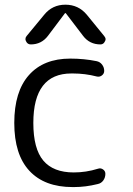

<svg xmlns="http://www.w3.org/2000/svg" viewBox="-20 -799 557 807"><path d="M120.1 -282.2Q120.1 -173.8 162.1 -124Q204.1 -74.2 290 -74.2Q341.8 -74.2 391.6 -89.8Q403.3 -93.8 413.1 -86.9Q422.9 -80.1 422.9 -68.4Q422.9 -52.7 414.1 -40.5Q405.3 -28.3 390.6 -25.4Q339.8 -12.7 291 -12.7Q288.1 -12.7 285.2 -12.7Q167 -12.7 103.5 -81.1Q40 -149.4 40 -282.2Q40 -414.1 101.6 -483.4Q163.1 -552.7 275.4 -552.7Q333 -552.7 385.7 -542Q400.4 -539.1 409.2 -527.3Q418 -515.6 418 -501Q418 -489.3 408.2 -481.9Q398.4 -474.6 386.7 -477.5Q337.9 -490.2 286.1 -490.2Q283.2 -490.2 280.3 -490.2Q120.1 -490.2 120.1 -282.2ZM418 -647.5Q423.8 -640.6 423.8 -633.8Q423.8 -629.9 420.9 -625Q415 -612.3 402.3 -612.3Q356.4 -612.3 329.1 -648.4L256.8 -743.2Q255.9 -744.1 254.9 -744.1Q253.9 -744.1 252.9 -743.2L181.6 -648.4Q154.3 -612.3 109.4 -612.3Q95.7 -612.3 89.8 -625Q86.9 -629.9 86.9 -634.8Q86.9 -641.6 91.8 -647.5L166 -737.3Q200.2 -779.3 254.9 -779.3Q309.6 -779.3 344.7 -737.3Z"/></svg>

Font: Gen Jyuu Gothic P Normal
Style: Regular
Weight: 300
Designer: [Source Han Sans]
Ryoko NISHIZUKA  (kana & ideographs); Paul D. Hunt (Latin, Greek & Cyrillic); Wenlong ZHANG  (bopomofo
Version: Version 1.002.20150607